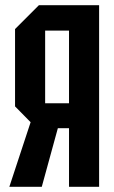

<svg xmlns="http://www.w3.org/2000/svg" viewBox="-20 -720 440 740"><path d="M246 -322V-602H154V-322ZM38 -608 130 -700H362V0H246V-226H203L141 0H16L98 -249L38 -310Z"/></svg>

Font: Tektur Condensed Medium
Style: Regular
Weight: 500
Width: 3
Designer: Adam Jagosz
Foundry: Adam Jagosz
Version: Version 1.005;gftools[0.9.30]